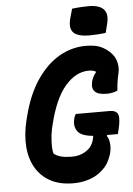

<svg xmlns="http://www.w3.org/2000/svg" viewBox="-62 -980 724 1046"><g transform="rotate(-5 300.0 -457.0)"><path d="M372 -928Q394 -931 418.5 -932.5Q443 -934 462 -934Q580 -934 556 -833L543 -781Q521 -778 497.5 -776.5Q474 -775 454 -775Q390 -775 366.5 -799.5Q343 -824 358 -878ZM342 -355H526Q565 -355 573 -331Q581 -307 567 -250L561 -226H503L500 -221Q511 -207 514 -180.5Q517 -154 510 -127Q503 -101 489 -75.5Q475 -50 446 -27Q418 -4 379 8Q340 20 298 20Q222 20 170.5 -8.5Q119 -37 90.5 -87Q62 -137 57.5 -202.5Q53 -268 71 -342L76 -362Q106 -482 160 -561.5Q214 -641 283 -680.5Q352 -720 428 -720Q481 -720 511.5 -705.5Q542 -691 561 -671Q584 -649 592 -619Q600 -589 594 -560Q587 -529 584 -509Q581 -489 579 -462Q551 -450 520 -450Q429 -450 446 -522Q449 -535 455.5 -548Q462 -561 473 -574Q459 -584 433 -584Q362 -584 303.5 -516Q245 -448 211 -307L206 -286Q199 -254 197.5 -215.5Q196 -177 202 -151Q219 -137 243.5 -131Q268 -125 302 -125Q344 -125 377 -145.5Q410 -166 421 -203Q425 -216 426 -228Q360 -234 341 -262Q322 -290 331 -327Q333 -337 335.5 -342.5Q338 -348 342 -355Z"/></g></svg>

Font: Recursive Mn Csl St XBd
Style: Italic
Weight: 800
Italic angle: -15°
Monospace: yes
Version: Version 1.079;hotconv 1.0.112;makeotfexe 2.5.65598; ttfautoh